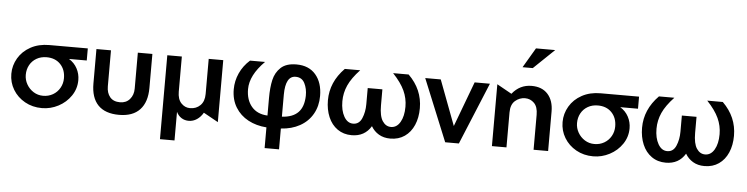

<svg xmlns="http://www.w3.org/2000/svg" viewBox="-54 -1096 6036 1552"><g transform="rotate(5 2964.0 -320.0)"><path d="M577 -240Q577 -170 538 -112.5Q499 -55 436 -22Q373 11 303 11Q226 11 164.5 -23.5Q103 -58 68 -116Q33 -174 33 -244Q33 -312 68 -371.5Q103 -431 168 -466.5Q233 -502 319 -502H631V-404H487Q531 -377 554 -333.5Q577 -290 577 -240ZM460 -245Q460 -315 418 -358.5Q376 -402 306 -402Q260 -402 224.5 -381.5Q189 -361 169.5 -325.5Q150 -290 150 -246Q150 -205 170.5 -169Q191 -133 226 -111Q261 -89 304 -89Q348 -89 383.5 -109.5Q419 -130 439.5 -166Q460 -202 460 -245Z M1037 -503V-211Q1037 -160 1007.5 -125.5Q978 -91 928 -91Q874 -91 846.5 -124Q819 -157 819 -211V-503H701V-224Q701 -108 758.5 -48.5Q816 11 929 11Q1040 11 1097.5 -50.5Q1155 -112 1155 -227V-503Z M1276 178V-503H1394V-218Q1394 -157 1424 -125Q1454 -93 1496 -93Q1546 -93 1579 -125.5Q1612 -158 1612 -218V-503H1730V0L1611 -66Q1591 -31 1560.5 -10.5Q1530 10 1494 10Q1461 10 1435 -6.5Q1409 -23 1394 -54V178Z M2420 -274Q2421 -331 2398.5 -375.5Q2376 -420 2325 -420Q2243 -420 2242 -269V-89Q2330 -94 2374 -139.5Q2418 -185 2420 -274ZM1835 -276Q1835 -344 1863.5 -407Q1892 -470 1946 -518H2068Q1950 -400 1950 -287Q1950 -200 1995.5 -146Q2041 -92 2125 -88V-231Q2125 -316 2139 -377.5Q2153 -439 2196.5 -479.5Q2240 -520 2323 -520Q2424 -520 2479.5 -455Q2535 -390 2535 -282Q2535 -200 2498.5 -136Q2462 -72 2395.5 -35Q2329 2 2242 7V176H2125V8Q2042 2 1976.5 -33Q1911 -68 1873 -130Q1835 -192 1835 -276Z M2913 -380V-249Q2913 -185 2891 -134Q2869 -83 2820 -83Q2774 -83 2746 -132Q2718 -181 2718 -256Q2718 -324 2746 -386Q2774 -448 2840 -518H2715Q2601 -402 2601 -254Q2601 -179 2626.5 -118.5Q2652 -58 2701 -23.5Q2750 11 2816 11Q2922 11 2974 -76Q2997 -36 3036.5 -12.5Q3076 11 3130 11Q3197 11 3246 -23Q3295 -57 3321 -117Q3347 -177 3347 -254Q3347 -406 3233 -518H3107Q3173 -448 3201.5 -386Q3230 -324 3230 -256Q3230 -179 3202 -131Q3174 -83 3127 -83Q3085 -83 3058.5 -123Q3032 -163 3032 -249V-380Z M3894 -501H3770L3633 -135L3495 -501H3369L3575 2H3686Z M4232 -513Q4136 -513 4074 -435L3954 -502V0H4072V-284Q4072 -348 4107.5 -378.5Q4143 -409 4188 -409Q4231 -409 4261.5 -378.5Q4292 -348 4292 -284V0H4410V-320Q4410 -409 4363.5 -461Q4317 -513 4232 -513ZM4145 -657H4228L4396 -818H4240Z M5050 -240Q5050 -170 5011 -112.5Q4972 -55 4909 -22Q4846 11 4776 11Q4699 11 4637.5 -23.5Q4576 -58 4541 -116Q4506 -174 4506 -244Q4506 -312 4541 -371.5Q4576 -431 4641 -466.5Q4706 -502 4792 -502H5104V-404H4960Q5004 -377 5027 -333.5Q5050 -290 5050 -240ZM4933 -245Q4933 -315 4891 -358.5Q4849 -402 4779 -402Q4733 -402 4697.5 -381.5Q4662 -361 4642.5 -325.5Q4623 -290 4623 -246Q4623 -205 4643.5 -169Q4664 -133 4699 -111Q4734 -89 4777 -89Q4821 -89 4856.5 -109.5Q4892 -130 4912.5 -166Q4933 -202 4933 -245Z M5462 -380V-249Q5462 -185 5440 -134Q5418 -83 5369 -83Q5323 -83 5295 -132Q5267 -181 5267 -256Q5267 -324 5295 -386Q5323 -448 5389 -518H5264Q5150 -402 5150 -254Q5150 -179 5175.5 -118.5Q5201 -58 5250 -23.5Q5299 11 5365 11Q5471 11 5523 -76Q5546 -36 5585.5 -12.5Q5625 11 5679 11Q5746 11 5795 -23Q5844 -57 5870 -117Q5896 -177 5896 -254Q5896 -406 5782 -518H5656Q5722 -448 5750.5 -386Q5779 -324 5779 -256Q5779 -179 5751 -131Q5723 -83 5676 -83Q5634 -83 5607.5 -123Q5581 -163 5581 -249V-380Z"/></g></svg>

Font: Geom Medium
Style: Bold
Weight: 500
Version: Version 1.102